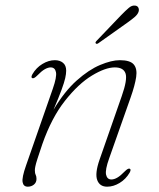

<svg xmlns="http://www.w3.org/2000/svg" viewBox="-20 -678 584 705"><path d="M98.5 -391Q92.5 -393.5 99 -405.5Q113 -429.5 135.8 -443.2Q158.5 -457 181.5 -457Q199.5 -457 211.2 -447.5Q223 -438 223 -418.5Q223 -407 219.5 -391.2Q216 -375.5 206 -348.2Q196 -321 176.5 -275Q216.5 -342 261.2 -382Q306 -422 347.8 -439.5Q389.5 -457 420 -457Q458 -457 471.2 -441.2Q484.5 -425.5 480 -395.2Q475.5 -365 460 -321L381 -97Q365.5 -54 369.5 -36.5Q373.5 -19 389 -19Q399 -19 410.8 -25.8Q422.5 -32.5 439 -49.5Q450.5 -61 456.5 -58.5Q462.5 -56 456 -44Q442 -20 419.2 -6.2Q396.5 7.5 373.5 7.5Q346 7.5 337 -16.8Q328 -41 345.5 -91.5L427 -325Q448.5 -386 441 -408.2Q433.5 -430.5 401.5 -430.5Q367 -430.5 317.5 -400.5Q268 -370.5 218.8 -308.2Q169.5 -246 135.5 -149Q123.5 -113.5 117.5 -94.8Q111.5 -76 109.8 -67.2Q108 -58.5 108 -53Q108 -42 111 -36.2Q114 -30.5 114 -21Q114 -8 104.5 -0.2Q95 7.5 82 7.5Q66 7.5 63 -9.2Q60 -26 75.5 -70L174 -352.5Q189 -395.5 185.5 -413Q182 -430.5 166 -430.5Q156.5 -430.5 144.5 -423.8Q132.5 -417 116 -400Q104.5 -388.5 98.5 -391ZM424 -621.5Q441 -639 452.8 -649Q464.5 -659 476 -657.5Q485 -656.5 488.2 -649.5Q491.5 -642.5 488.5 -634Q485 -624.5 474.5 -615.5Q464 -606.5 450 -596.5L341.5 -519.5Q335 -515 332 -518.5Q328 -521.5 335.5 -529Z"/></svg>

Font: Fraunces 9pt Thin
Style: Italic
Weight: 100
Italic angle: -16°
Version: Version 1.000;[b76b70a41]